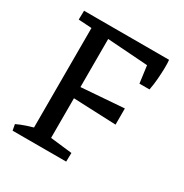

<svg xmlns="http://www.w3.org/2000/svg" viewBox="-153 -772 858 894"><g transform="rotate(30 276.0 -325.0)"><path d="M36 0 30 -32Q53 -43 78.5 -51.5Q104 -60 129 -67L130 0ZM184 0 187 -63 325 -47 324 0ZM140 -596 44 -602 45 -650H138ZM438 -485 422 -605 502 -650Q504 -634 503.5 -606.5Q503 -579 500.5 -547.5Q498 -516 492 -485ZM115 0V-650H208V0ZM485 -573 184 -594 109 -650H502ZM437 -264 197 -274V-333L437 -351Z"/></g></svg>

Font: Eczar
Style: Regular
Weight: 400
Designer: Vaibhav Singh
Foundry: Rosetta Type Foundry
Version: Version 2.000